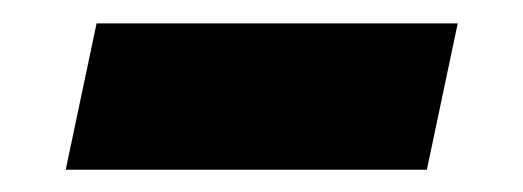

<svg xmlns="http://www.w3.org/2000/svg" viewBox="-20 -708 458 168"><path d="M37.5 -559.5 64.5 -687.5H380.5L353.5 -559.5ZM116 -622.5H308H116Z"/></svg>

Font: Tourney Thin Black
Style: Italic
Weight: 900
Italic angle: -12°
Version: Version 1.015